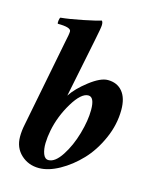

<svg xmlns="http://www.w3.org/2000/svg" viewBox="-106 -752 665 829"><g transform="rotate(15 227.0 -337.0)"><path d="M273.4 -352.5Q241.7 -352.5 204.6 -291.3Q167.5 -230 154.3 -163.1Q148.4 -133.3 147.7 -106.2Q147 -79.1 154.5 -58.6Q162.1 -38.1 178.7 -38.1Q208 -38.1 237.3 -83Q266.6 -127.9 283.7 -187.7Q300.8 -247.6 300.8 -294.9Q300.8 -352.5 273.4 -352.5ZM185.5 -328.1Q208.5 -363.8 256.8 -401.1Q305.2 -438.5 337.9 -438.5Q379.4 -438.5 403.1 -410.2Q426.8 -381.8 426.8 -329.1Q426.8 -263.2 398.7 -199.7Q370.6 -136.2 328.9 -92.3Q287.1 -48.3 238.3 -21.2Q189.5 5.9 147.5 5.9Q100.1 5.9 67.1 -24.7Q34.2 -55.2 34.2 -104.5Q34.2 -130.9 40 -158.2L116.2 -546.9Q125 -586.4 125 -598.6Q125 -617.2 65.4 -617.2Q63.5 -620.1 64.9 -631.3Q66.4 -642.6 69.3 -645.5Q106.9 -648.9 167 -661.1Q227.1 -673.3 245.1 -679.7Q251 -676.3 251 -661.1Q251 -648.9 238.3 -587.9Z"/></g></svg>

Font: Amiri
Style: Bold Slanted
Weight: 700
Italic angle: 9°
Designer: Khaled Hosny
Version: Version 000.107